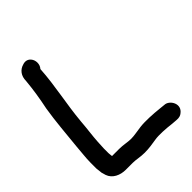

<svg xmlns="http://www.w3.org/2000/svg" viewBox="-194 -771 849 849"><g transform="rotate(-45 231.0 -346.5)"><path d="M5 -119C6 -109 7 -101 8 -93V-91L14 -70C25 -38 59 -23 93 -23H136C158 -23 178 -17 206 -17C233 -17 255 -21 281 -25C305 -29 350 -26 381 -22L406 -20C424 -18 434 -23 440 -28C476 -54 450 -100 421 -105H420L391 -108C354 -112 306 -115 273 -111C248 -108 228 -103 206 -103C186 -103 163 -109 137 -109H93C92 -114 92 -122 91 -129V-158C92 -171 92 -183 93 -198C95 -234 101 -272 104 -314C113 -415 135 -505 141 -605C156 -621 155 -648 142 -663C133 -674 119 -679 102 -673C76 -666 59 -644 59 -613C54 -560 47 -516 36 -463C25 -396 19 -320 12 -251C10 -218 5 -187 5 -154Z"/></g></svg>

Font: Stray Cat
Style: BlkCn
Weight: 900
Version: Version 1.0